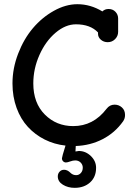

<svg xmlns="http://www.w3.org/2000/svg" viewBox="-20 -696 641 923"><path d="M530.8 -192.9Q551.3 -192.9 566.2 -179.4Q581.1 -166 581.1 -143.1Q581.1 -126 571.8 -112.8Q532.2 -57.1 473.1 -26.9Q414.1 3.4 344.2 5.9L342.8 32.2Q355 29.8 358.9 29.8Q391.6 29.8 416.7 54Q441.9 78.1 441.9 110.8Q441.9 154.8 413.1 180.9Q384.3 207 338.9 207Q306.6 207 282.2 191.9Q257.8 176.8 257.8 151.9Q257.8 138.7 266.4 129.4Q274.9 120.1 288.1 120.1Q304.2 120.1 318.8 134.8Q330.1 146 346.2 146Q359.4 146 368.7 135.7Q377.9 125.5 377.9 109.9Q377.9 95.7 367.7 85.4Q357.4 75.2 341.8 75.2Q330.6 75.2 317.4 80.1Q304.2 85 296.9 85Q289.1 85 283.4 79.3Q277.8 73.7 277.8 64.9Q277.8 58.6 294.9 3.9Q241.2 -2 195.1 -25.1Q148.9 -48.3 114.3 -85.7Q79.6 -123 59.8 -177Q40 -231 40 -294.9Q40 -367.7 67.4 -438.5Q94.7 -509.3 138.4 -560.8Q182.1 -612.3 239 -644Q295.9 -675.8 352.1 -675.8Q415 -675.8 472.2 -641.1Q483.9 -652.8 502 -652.8Q522 -652.8 534.9 -639.4Q547.9 -626 547.9 -606.9V-543Q547.9 -522.5 533.2 -507.8Q518.6 -493.2 498 -493.2Q478.5 -493.2 464.8 -505.1Q451.2 -517.1 451.2 -533.2V-540Q414.1 -579.1 345.2 -579.1Q294.9 -579.1 247.1 -538.6Q199.2 -498 169.7 -431.9Q140.1 -365.7 140.1 -294.9Q140.1 -200.7 195.6 -145.3Q251 -89.8 332 -89.8Q428.7 -89.8 492.2 -172.9Q507.3 -192.9 530.8 -192.9Z"/></svg>

Font: Comic Neue
Style: Bold
Weight: 700
Designer: Craig Rozynski
Foundry: Craig Rozynski
Version: Version 2.003;hotconv 1.0.109;makeotfexe 2.5.65596